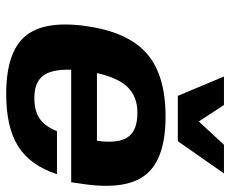

<svg xmlns="http://www.w3.org/2000/svg" viewBox="-82 -658 750 626"><g transform="rotate(90 293.0 -345.0)"><path d="M207.5 -202.1Q205.1 -139.6 226.8 -110.8Q248.5 -82 299.3 -82Q341.8 -82 366.9 -99.4Q392.1 -116.7 407.7 -155.8H547.9Q519.5 -68.8 457.5 -29.5Q395.5 9.8 286.6 9.8Q150.9 9.8 98.4 -51.8Q45.9 -113.3 64.9 -250Q84 -386.7 154.1 -448.2Q224.1 -509.8 359.9 -509.8Q495.6 -509.8 547.9 -447.3Q600.1 -384.8 580.6 -246.1L574.2 -202.1ZM347.7 -418Q295.4 -418 264.4 -386.5Q233.4 -355 218.3 -286.1H439Q448.7 -355.5 427.2 -386.7Q405.8 -418 347.7 -418ZM545.4 -700.2 440.4 -549.8H292.5L229.5 -700.2H322.3L376 -618.2L452.1 -700.2Z"/></g></svg>

Font: Fivo Sans
Style: Italic
Weight: 700
Designer: Alexander Slobzheninov
Foundry: Alexander Slobzheninov
Version: 1.0